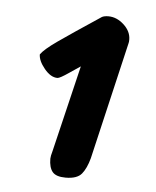

<svg xmlns="http://www.w3.org/2000/svg" viewBox="-39 -706 392 481"><g transform="rotate(5 157.0 -465.0)"><path d="M105 -323 157 -540Q152 -537 129.5 -521.5Q107 -506 101 -506Q84 -506 68 -525.5Q52 -545 52 -561Q61 -574 93 -596.5Q125 -619 199 -668Q205 -671 215 -671Q236 -671 254 -654.5Q272 -638 272 -617Q272 -611 271 -608L202 -313Q195 -287 183.5 -273Q172 -259 143 -259Q119 -259 110 -270Q101 -281 101 -303Q101 -309 105 -323Z"/></g></svg>

Font: Sriracha
Style: Regular
Weight: 400
Designer: Suppakit Chalermlarp
Version: Version 1.002g